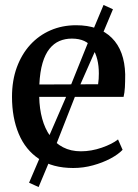

<svg xmlns="http://www.w3.org/2000/svg" viewBox="-20 -668 556 776"><path d="M276 11Q193 11 138 -25.5Q83 -62 55.8 -127Q28.5 -192 28.5 -276.5Q28.5 -342.5 48 -395.8Q67.5 -449 102.2 -487Q137 -525 184.2 -545.5Q231.5 -566 287.5 -566Q380.5 -566 432 -514.8Q483.5 -463.5 486 -367.5Q486 -337.5 484.8 -315.2Q483.5 -293 479.5 -276.5H138.5Q139.5 -228.5 150.5 -188.2Q161.5 -148 182.5 -118.5Q203.5 -89 234.8 -72.8Q266 -56.5 307 -56.5Q349 -56.5 391.5 -71.2Q434 -86 457 -104.5L475.5 -62.5Q458 -44 426.5 -27.2Q395 -10.5 356 0.2Q317 11 276 11ZM139 -326.5 376.5 -327.5Q378 -336.5 378.8 -349Q379.5 -361.5 379.5 -371Q379.5 -433 354.5 -472.5Q329.5 -512 270.5 -512Q243 -512 220.2 -502.2Q197.5 -492.5 180 -470.8Q162.5 -449 152 -413.5Q141.5 -378 139 -326.5ZM136 88 97.5 70.5 155 -64 251 -285.5 353 -539 398.5 -648 436.5 -630.5 391 -522 282 -275 193 -48Z"/></svg>

Font: Merriweather 28pt
Style: Regular
Weight: 400
Version: Version 2.100